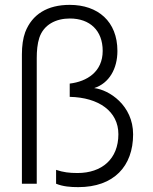

<svg xmlns="http://www.w3.org/2000/svg" viewBox="-20 -755 627 789"><path d="M301.5 14C448 14 527 -72 527 -203C527 -322 428.5 -386 367 -393C429 -413 462.5 -473 462.5 -545.5C462.5 -667 382.5 -735 266.5 -735C175 -735 112 -696.5 83.5 -622.5C74.5 -598 70 -566.5 70 -531.5V0H131V-516.5C131 -545.5 133.5 -575 141.5 -599.5C159.5 -654 210 -679 267 -679C349.5 -679 402 -629.5 402 -546C402 -460 337.5 -420 266.5 -411.5V-357C386.5 -354.5 466.5 -297 466.5 -203.5C466.5 -101.5 398.5 -44 298.5 -44C265 -44 240 -47 210.5 -57V0C238.5 11.5 269.5 14 301.5 14Z"/></svg>

Font: Eudonet Light
Style: Regular
Weight: 300
Designer: Mikhail Sharanda
Foundry: Mikhail Sharanda
Version: Version 4.503;Glyphs 3.1.2 (3151)